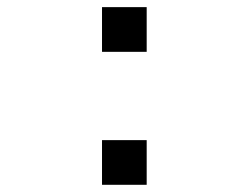

<svg xmlns="http://www.w3.org/2000/svg" viewBox="-20 -513 690 533"><path d="M263.2 -369.1V-493.2H387.2V-369.1ZM263.2 0V-124H387.2V0Z"/></svg>

Font: Azeret Mono
Style: Regular
Weight: 400
Designer: Martin Vácha
Foundry: Displaay
Version: Version 1.002